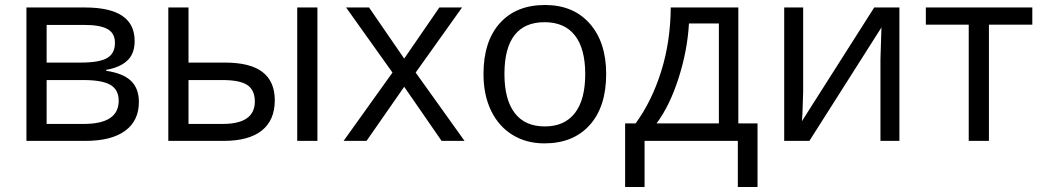

<svg xmlns="http://www.w3.org/2000/svg" viewBox="-20 -565 4180 770"><path d="M520 -401Q520 -349 490 -321.5Q460 -294 406 -285V-281Q474 -271 505.5 -240.5Q537 -210 537 -156Q537 -81 482 -40.5Q427 0 322 0H86V-535H321Q520 -535 520 -401ZM456 -161Q456 -205 423 -224.5Q390 -244 314 -244H167V-68H316Q456 -68 456 -161ZM441 -393Q441 -432 411 -448.5Q381 -465 320 -465H167V-314H304Q379 -314 410 -332.5Q441 -351 441 -393Z M736 -314H882Q984 -314 1033 -276Q1082 -238 1082 -163Q1082 -83 1030 -41.5Q978 0 877 0H655V-535H736ZM1253 0H1172V-535H1253ZM736 -244V-68H873Q1002 -68 1002 -158Q1002 -203 972.5 -223.5Q943 -244 871 -244Z M1554 -274 1368 -535H1460L1601 -330L1742 -535H1833L1647 -274L1843 0H1751L1601 -217L1450 0H1358Z M2411 -268Q2411 -137 2345 -63.5Q2279 10 2163 10Q2091 10 2035.5 -24Q1980 -58 1949.5 -121Q1919 -184 1919 -268Q1919 -399 1984.5 -472Q2050 -545 2166 -545Q2279 -545 2345 -470.5Q2411 -396 2411 -268ZM2003 -268Q2003 -166 2044 -112Q2085 -58 2165 -58Q2244 -58 2285.5 -111.5Q2327 -165 2327 -268Q2327 -370 2285.5 -423Q2244 -476 2164 -476Q2084 -476 2043.5 -424Q2003 -372 2003 -268Z M3018 185H2939V0H2565V185H2487V-70H2529Q2594 -159 2631.5 -278.5Q2669 -398 2670 -535H2941V-70H3018ZM2863 -70V-471H2743Q2737 -363 2701.5 -252Q2666 -141 2613 -70Z M3201 -535V-196L3198 -107L3196 -79L3486 -535H3587V0H3511V-327L3513 -392L3515 -455L3226 0H3125V-535Z M4120 -466H3946V0H3865V-466H3693V-535H4120Z"/></svg>

Font: Stephens Clock
Style: Regular
Weight: 400
Designer: Peter Wiegel (catfonts.de) with slight modifications by DT1.org
Version: Version 0.9.1